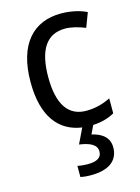

<svg xmlns="http://www.w3.org/2000/svg" viewBox="-119 -613 669 920"><g transform="rotate(-15 215.5 -153.0)"><path d="M353 138C353 89 318 63 268 52L288 10C330 8 365 -2 395 -19V-93C360 -76 321 -64 274 -64C184 -64 139 -134 139 -266C139 -401 184 -471 277 -471C308 -471 347 -460 376 -448L403 -519C372 -535 325 -546 276 -546C140 -546 51 -455 51 -265C51 -95 121 -8 234 8L198 83C248 90 284 105 284 140C284 171 260 185 214 185C196 185 177 183 164 180V235C176 238 195 240 216 240C306 240 353 203 353 138Z"/></g></svg>

Font: Noto Sans Gurmukhi UI SemiCondensed
Style: Regular
Weight: 400
Width: 4
Designer: Jelle Bosma - Monotype Design Team
Foundry: Monotype Imaging Inc.
Version: Version 2.004